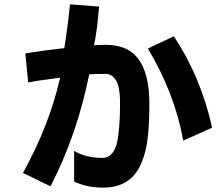

<svg xmlns="http://www.w3.org/2000/svg" viewBox="-20 -744 1002 878"><path d="M449 -22Q496 -22 514 -87Q529 -152 529 -270Q529 -350 509 -379Q491 -406 464 -406Q406 -406 388 -404Q332 -126 211 108L157 82Q102 54 85 47Q206 -172 255 -389L213 -383Q149 -375 109 -367Q106 -392 102 -435L96 -500Q198 -516 274 -524Q288 -608 300 -724L433 -714Q424 -602 410 -537Q430 -539 464 -539Q565 -539 613 -474Q663 -406 663 -270Q663 -178 655.5 -114.5Q648 -51 631 -10Q586 114 452 114Q376 114 319 86V-54Q372 -22 449 -22ZM656 -522 685 -536 775 -578Q899 -391 950 -160L818 -101Q779 -318 656 -522Z"/></svg>

Font: Gmarket Sans TTF Bold
Style: Regular
Weight: 700
Designer: Creative Director : Sungho Lee; Art Director : Kiwoong Choi; Project Manager : Sori Yang, Jongwook Yoon; Font Designer :
Foundry: Sandoll Inc.
Version: Version 1.000;hotconv 1.0.109;makeotfexe 2.5.65596